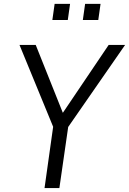

<svg xmlns="http://www.w3.org/2000/svg" viewBox="-20 -950 652 970"><path d="M205 0 248.5 -309.5 78.5 -723H160.5L297.5 -380L529 -723H612L324.5 -308.5L280 0ZM398.5 -849 410 -930.5H488L476.5 -849ZM244.5 -849 256 -930.5H334L322.5 -849Z"/></svg>

Font: Public Sans Thin Light
Style: Italic
Weight: 300
Italic angle: -8°
Version: Version 2.001